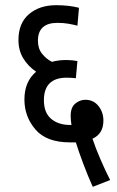

<svg xmlns="http://www.w3.org/2000/svg" viewBox="-20 -652 451 739"><path d="M404 41Q386 6 367 -38Q348 -82 336 -118Q378 -137 378 -188Q378 -220 359 -244Q340 -268 308 -268Q288 -268 270 -253.5Q252 -239 252 -206Q252 -191 255 -171Q253 -171 250 -171Q205 -171 177 -194.5Q149 -218 149 -266Q149 -353 237 -353Q252 -353 272 -351L278 -417Q258 -421 235 -421Q205 -421 180 -414Q158 -425 142 -445Q126 -465 126 -495Q126 -564 201 -564Q225 -564 244.5 -560.5Q264 -557 278 -553L284 -622Q246 -632 196 -632Q132 -632 91.5 -597.5Q51 -563 51 -498Q51 -458 69.5 -427.5Q88 -397 119 -376Q74 -338 74 -269Q74 -203 116.5 -153.5Q159 -104 249 -104Q262 -104 272 -104Q281 -74 299.5 -24.5Q318 25 337 67Z"/></svg>

Font: Noto Sans Devanagari Extra Condensed
Style: Regular
Weight: 400
Width: 2
Designer: Monotype Design Team
Foundry: Monotype Imaging Inc.
Version: 1.000